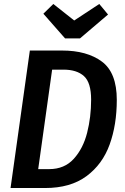

<svg xmlns="http://www.w3.org/2000/svg" viewBox="-20 -945 628 965"><path d="M567 -443Q567 -318 531 -218.5Q495 -119 414.5 -59.5Q334 0 207 0H33L130 -691H292Q417 -691 492 -635.5Q567 -580 567 -443ZM242 -595 172 -95H227Q304 -95 351 -147Q398 -199 418 -278Q438 -357 438 -444Q438 -530 402 -562.5Q366 -595 299 -595ZM523 -872 382 -752H307L198 -876L248 -925L353 -842L479 -925Z"/></svg>

Font: Fira Sans Condensed Medium
Style: Italic
Weight: 500
Width: 3
Italic angle: -8°
Designer: bBox Type GmbH & Carrois Corporate GbR & Edenspiekermann AG
Foundry: bBox Type GmbH & Carrois Corporate GbR & Edenspiekermann AG
Version: Version 4.301